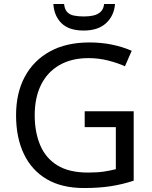

<svg xmlns="http://www.w3.org/2000/svg" viewBox="-20 -938 768 968"><path d="M407 -377H654V-27Q596 -8 537 1Q478 10 403 10Q292 10 216 -34.5Q140 -79 100.5 -161.5Q61 -244 61 -357Q61 -469 105 -551Q149 -633 231.5 -678.5Q314 -724 431 -724Q491 -724 544.5 -713Q598 -702 644 -682L610 -604Q572 -621 524.5 -633Q477 -645 426 -645Q341 -645 280 -610Q219 -575 187 -510.5Q155 -446 155 -357Q155 -272 182.5 -206.5Q210 -141 269 -104.5Q328 -68 424 -68Q471 -68 504 -73Q537 -78 564 -85V-297H407ZM560 -918Q555 -858 514.5 -821Q474 -784 402 -784Q328 -784 290.5 -820.5Q253 -857 249 -918H303Q306 -891 318.5 -877.5Q331 -864 352.5 -859.5Q374 -855 404 -855Q430 -855 451.5 -860Q473 -865 487.5 -878.5Q502 -892 505 -918Z"/></svg>

Font: Noto Sans Javanese
Style: Regular
Weight: 400
Designer: Monotype Design Team
Foundry: Monotype Imaging Inc.
Version: Version 2.004